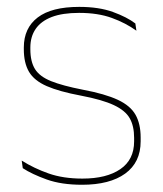

<svg xmlns="http://www.w3.org/2000/svg" viewBox="-20 -514 463 544"><path d="M212.5 9.5Q154 9.5 112.2 -5.5Q70.5 -20.5 44.5 -37.5L41.5 -59Q76.5 -37 117.8 -22.5Q159 -8 213.5 -8Q282 -8 321 -34.8Q360 -61.5 360 -113.5V-123.5Q360 -157 347.5 -179Q335 -201 302.5 -216.2Q270 -231.5 209.5 -243Q148 -254.5 112.5 -270Q77 -285.5 62.2 -310.5Q47.5 -335.5 47.5 -374.5V-379.5Q47.5 -434.5 86.8 -464.5Q126 -494.5 204.5 -494.5Q260.5 -494.5 300.2 -480Q340 -465.5 363.5 -447.5L366.5 -427Q336 -449 296.8 -463.2Q257.5 -477.5 204 -477.5Q157 -477.5 126.5 -465.8Q96 -454 81 -432Q66 -410 66 -379.5V-374.5Q66 -339.5 79.2 -318.2Q92.5 -297 125 -284Q157.5 -271 214 -260Q278 -248 313.8 -231.2Q349.5 -214.5 364 -188.8Q378.5 -163 378.5 -124.5V-113.5Q378.5 -54 334.8 -22.2Q291 9.5 212.5 9.5Z"/></svg>

Font: Anek Tamil Medium Thin
Style: Regular
Weight: 250
Version: Version 1.003